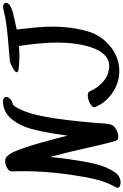

<svg xmlns="http://www.w3.org/2000/svg" viewBox="221 -1110 868 1351"><g transform="rotate(-90 655.5 -434.0)"><path d="M615 -848Q632 -848 640.5 -841.5Q649 -835 649 -825Q649 -810 633 -795.5Q617 -781 594 -777L590 -772Q581 -763 569 -741Q550 -706 531 -642Q506 -552 487 -399Q475 -299 465 -176Q464 -169 464 -154Q462 -122 458 -101.5Q454 -81 443 -67Q434 -57 411.5 -46.5Q389 -36 370 -36Q345 -36 340 -56Q318 -130 287 -272Q282 -294 272 -337Q262 -380 254 -412L227 -515Q221 -452 212 -388Q196 -273 177.5 -196Q159 -119 118 -58Q107 -41 87.5 -30.5Q68 -20 48 -20Q34 -20 22 -25.5Q10 -31 10 -41Q10 -48 14 -53Q51 -119 69.5 -195.5Q88 -272 104 -385Q127 -554 127 -697Q127 -755 125 -784Q124 -803 148 -817.5Q172 -832 198 -832Q218 -832 228 -822Q251 -799 263.5 -770.5Q276 -742 295 -686Q320 -614 358 -468Q365 -443 377 -393Q381 -424 391 -488Q407 -584 425.5 -652Q444 -720 487 -778.5Q530 -837 601 -847Q606 -848 615 -848ZM1282 -847Q1294 -847 1302.5 -842Q1311 -837 1311 -826Q1311 -798 1248 -779Q1174 -761 1124 -751Q1134 -667 1139 -610.5Q1144 -554 1144 -496Q1144 -459 1141 -420Q1133 -327 1111 -251.5Q1089 -176 1036 -121Q991 -74 939 -51.5Q887 -29 833 -29Q750 -29 679 -77Q608 -125 578 -199Q573 -210 586 -222.5Q599 -235 620 -243Q641 -251 659 -251Q683 -251 689 -237Q711 -184 753.5 -145.5Q796 -107 851 -101Q856 -100 866 -100Q971 -100 1012 -275Q1032 -360 1032 -467Q1032 -576 1008 -735Q971 -732 933 -732Q887 -732 842 -738Q823 -741 823 -750Q823 -762 854.5 -779.5Q886 -797 902 -799L968 -805Q1071 -813 1135 -820.5Q1199 -828 1267 -845Q1277 -847 1282 -847Z"/></g></svg>

Font: Sedgwick Ave
Style: Regular
Weight: 400
Designer: Kevin Burke, Pedro Vergani
Foundry: Google, Inc.
Version: Version 1.000